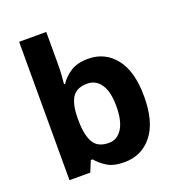

<svg xmlns="http://www.w3.org/2000/svg" viewBox="-138 -871 909 991"><g transform="rotate(-20 316.5 -375.0)"><path d="M227 -760V-583Q227 -552 225 -522Q223 -492 221 -475H227Q249 -509 286 -532.5Q323 -556 382 -556Q474 -556 531 -484.5Q588 -413 588 -274Q588 -134 530 -62Q472 10 378 10Q318 10 283.5 -11.5Q249 -33 227 -60H217L192 0H78V-760ZM334 -437Q276 -437 252 -400.5Q228 -364 227 -291V-275Q227 -196 250.5 -153.5Q274 -111 336 -111Q382 -111 409 -153.5Q436 -196 436 -276Q436 -356 408.5 -396.5Q381 -437 334 -437Z"/></g></svg>

Font: Noto Sans
Style: Bold
Weight: 700
Designer: Monotype Design Team
Foundry: Monotype Imaging Inc.
Version: Version 2.000;GOOG;noto-source:20170915:90ef993387c0; ttfaut